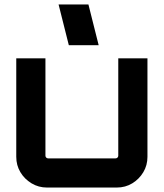

<svg xmlns="http://www.w3.org/2000/svg" viewBox="-20 -842 735 862"><path d="M191 0Q153 0 121.5 -19Q90 -38 71.5 -69Q53 -100 53 -138V-580H184V-143Q184 -138 187.5 -134.5Q191 -131 196 -131H499Q504 -131 507.5 -134.5Q511 -138 511 -143V-580H642V-138Q642 -100 623.5 -69Q605 -38 574 -19Q543 0 504 0H191ZM289 -639 243 -822H377L423 -639Z"/></svg>

Font: Orbitron
Style: Bold
Weight: 700
Designer: Matt McInerney
Foundry: The League of Moveable Type
Version: Version 2.001